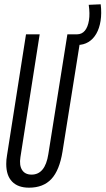

<svg xmlns="http://www.w3.org/2000/svg" viewBox="-20 -859 489 889"><path d="M114.4 10Q63.3 10 36.1 -18.1Q8.9 -46.1 8.9 -99.7Q8.9 -111.4 9.7 -119.3Q10.5 -127.2 12.5 -139.8L100.4 -700H163.7L74.6 -131.5Q68.5 -93.6 82.2 -72.1Q95.9 -50.5 126.2 -50.5Q189.1 -50.5 203.8 -145.3L292 -700H356L269.4 -157.1Q255.5 -70.6 218 -30.3Q180.4 10 114.4 10ZM327.7 -650.8 325.3 -700H335.9Q359 -700 373 -717Q386.9 -733.9 391.9 -765Q396.8 -796.1 390.8 -836.7L446.3 -839.1Q451.2 -797.1 445.7 -762.3Q440.2 -727.6 425.8 -702.7Q411.5 -677.8 389.2 -664.3Q367 -650.8 338.4 -650.8Z"/></svg>

Font: Georama
Style: Italic
Weight: 400
Width: 2
Italic angle: -9°
Designer: Jean-Baptiste Levee
Foundry: Production Type
Version: Version 1.000